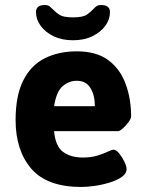

<svg xmlns="http://www.w3.org/2000/svg" viewBox="-20 -735 579 763"><path d="M285 -531Q364 -531 411 -495.5Q458 -460 479.5 -401Q501 -342 501 -273Q501 -264 491 -250Q481 -236 468.5 -225Q456 -214 450 -214H195Q200 -154 230.5 -131.5Q261 -109 310 -109Q342 -109 366.5 -116.5Q391 -124 407.5 -132Q424 -140 431 -140Q442 -140 454 -125Q466 -110 474.5 -92Q483 -74 483 -64Q483 -45 463.5 -31.5Q444 -18 414 -9Q384 0 354 4Q324 8 303 8Q167 8 104.5 -64.5Q42 -137 42 -258Q42 -356 73 -416.5Q104 -477 159 -504Q214 -531 285 -531ZM285 -414Q254 -414 229 -392.5Q204 -371 195 -313H357Q357 -356 339.5 -385Q322 -414 285 -414ZM382 -715Q417 -715 417 -687Q417 -658 398.5 -632.5Q380 -607 347 -591Q314 -575 270 -575Q226 -575 193 -591Q160 -607 141.5 -632.5Q123 -658 123 -687Q123 -715 158 -715Q171 -715 177.5 -709.5Q184 -704 191 -697Q201 -686 216.5 -676Q232 -666 270 -666Q310 -666 325.5 -677Q341 -688 351 -699Q357 -706 363.5 -710.5Q370 -715 382 -715Z"/></svg>

Font: Asap VF Beta
Style: Regular
Weight: 400
Designer: Pablo Cosgaya
Foundry: Pablo Cosgaya
Version: Version 1.007